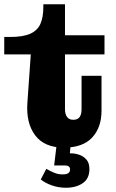

<svg xmlns="http://www.w3.org/2000/svg" viewBox="-23 -684 547 904"><path d="M278 11Q186 11 142.5 -47Q99 -105 106 -201L122 -428H-3V-510H25Q85 -510 119 -525Q153 -540 167 -571Q181 -602 181 -651V-664H283V-169Q283 -147 292.5 -133.5Q302 -120 322 -120Q343 -120 352 -133Q361 -146 361 -169V-327H455V-163Q455 -84 411 -36.5Q367 11 278 11ZM283 -428V-518H469V-428ZM287 200Q253 200 221.5 189Q190 178 169 161L195 111Q212 121 232.5 129.5Q253 138 274 137Q291 137 299 131Q307 125 307 114Q307 104 300.5 99.5Q294 95 283 95H232L244 -6H310L306 38H311Q331 38 351 45Q371 52 384.5 68Q398 84 398 112Q398 157 366.5 178.5Q335 200 287 200Z"/></svg>

Font: Montagu Slab
Style: Bold
Weight: 700
Designer: Florian Karsten
Foundry: Florian Karsten
Version: Version 1.000